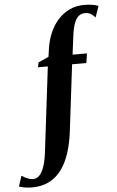

<svg xmlns="http://www.w3.org/2000/svg" viewBox="-205 -860 706 1155"><g transform="rotate(-5 148.0 -282.0)"><path d="M115.5 -578Q123 -625 141.5 -667.8Q160 -710.5 189.5 -743.5Q219 -776.5 259 -795.8Q299 -815 349.5 -815Q373.5 -815 394.8 -811.8Q416 -808.5 434 -801.5L410.5 -734Q399.5 -746.5 385.8 -756Q372 -765.5 348 -765.5Q326.5 -765.5 310 -751.8Q293.5 -738 283 -708Q272.5 -678 266.5 -629L253 -523H340L331 -465.5H245L196.5 -66.5Q187.5 8 168 67Q148.5 126 117.5 167Q86.5 208 42.5 229.8Q-1.5 251.5 -60 251.5Q-83.5 251.5 -103.5 247.8Q-123.5 244 -137.5 239.5L-117 176Q-109 181.5 -97.5 187.5Q-86 193.5 -72.8 197.8Q-59.5 202 -48.5 202Q-26.5 202 -10 184.8Q6.5 167.5 18.2 133.5Q30 99.5 36 49.5L98.5 -465.5H39L45 -494.5L107.5 -522.5Z"/></g></svg>

Font: Merriweather 96pt ExtraBold
Style: Italic
Weight: 800
Italic angle: -7.8°
Version: Version 2.101